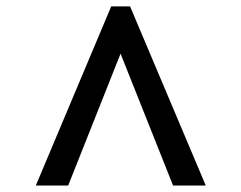

<svg xmlns="http://www.w3.org/2000/svg" viewBox="-20 -717 743 591"><path d="M90.3 -146 322.3 -697.3H380.4L613.3 -146H512.7L351.1 -551.8L189.9 -146Z"/></svg>

Font: Gelasio
Style: Regular
Weight: 400
Designer: Eben Sorkin
Foundry: Eben Sorkin
Version: Version 1.008